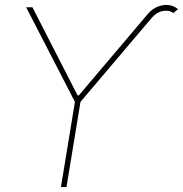

<svg xmlns="http://www.w3.org/2000/svg" viewBox="-20 -757 740 777"><path d="M287.1 -353.5 290 -371.1H306.6L303.7 -353.5ZM85.9 -727.5H111.3L295.9 -367.2L576.2 -698.2Q595.2 -721.2 618.4 -730.2Q641.6 -739.3 663.6 -736.3Q685.5 -733.4 700.2 -719.7L681.6 -704.1Q666 -716.8 640.4 -712.6Q614.7 -708.5 594.7 -685.5L305.7 -344.7L249 0H226.6L283.2 -344.7Z"/></svg>

Font: Inter Thin
Style: Italic
Weight: 250
Italic angle: -9.3988°
Designer: Rasmus Andersson
Foundry: rsms
Version: Version 4.001;git-66647c0bb